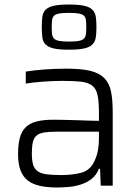

<svg xmlns="http://www.w3.org/2000/svg" viewBox="-20 -822 611 850"><path d="M60 0ZM233 8Q190 8 157.5 1Q125 -6 103.5 -22.5Q82 -39 71 -67.5Q60 -96 60 -139Q60 -181 67.5 -210.5Q75 -240 93 -258Q111 -276 141 -284Q171 -292 216 -292Q229 -292 256.5 -291.5Q284 -291 315 -290Q346 -289 374.5 -288Q403 -287 418 -287V-322Q418 -372 412 -400.5Q406 -429 388 -443Q370 -457 338 -460.5Q306 -464 253 -464Q236 -464 213.5 -463Q191 -462 169 -460.5Q147 -459 127 -456.5Q107 -454 94 -452V-505Q130 -511 177 -514.5Q224 -518 275 -518Q340 -518 379.5 -508.5Q419 -499 441.5 -476.5Q464 -454 471.5 -417Q479 -380 479 -325V0H426L423 -75H418Q407 -47 386 -30.5Q365 -14 339 -5.5Q313 3 285.5 5.5Q258 8 233 8ZM251 -47Q296 -47 335 -56Q374 -65 393 -99Q406 -122 412 -149Q418 -176 418 -212V-239H229Q196 -239 175 -235.5Q154 -232 142 -222Q130 -212 125.5 -193Q121 -174 121 -142Q121 -112 126.5 -93.5Q132 -75 146 -64.5Q160 -54 185.5 -50.5Q211 -47 251 -47ZM285 -602Q242 -602 218 -607.5Q194 -613 182 -625Q170 -637 167.5 -656Q165 -675 165 -702Q165 -729 167.5 -748Q170 -767 182 -779Q194 -791 218 -796.5Q242 -802 285 -802Q328 -802 352.5 -796.5Q377 -791 389 -779Q401 -767 404 -748Q407 -729 407 -702Q407 -675 404 -656Q401 -637 389 -625Q377 -613 352.5 -607.5Q328 -602 285 -602ZM285 -638Q314 -638 329.5 -641Q345 -644 352 -651.5Q359 -659 360.5 -671Q362 -683 362 -702Q362 -720 360.5 -732.5Q359 -745 352 -752Q345 -759 329.5 -762Q314 -765 285 -765Q257 -765 241.5 -762Q226 -759 219 -752Q212 -745 210.5 -732.5Q209 -720 209 -702Q209 -683 210.5 -671Q212 -659 219 -651.5Q226 -644 241.5 -641Q257 -638 285 -638Z"/></svg>

Font: Azeri Sans Light
Style: Regular
Weight: 300
Designer: Hector Gatti & Omnibus-Type (original fonts) / Cristiano Sobral (main changes and remastering)
Version: Version 1.000; ttfautohint (v1.6)